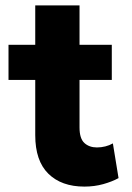

<svg xmlns="http://www.w3.org/2000/svg" viewBox="-20 -676 489 711"><path d="M292.5 15Q207.5 15 159 -32.8Q110.5 -80.5 110.5 -175.5V-656H274.5V-510H394V-380H274.5V-204Q274.5 -163 292.5 -146.5Q310.5 -130 339 -130Q354.5 -130 369.8 -133.8Q385 -137.5 398 -145L419 -16.5Q395.5 -3.5 362.5 5.8Q329.5 15 292.5 15ZM11.5 -380V-510H125.5V-380Z"/></svg>

Font: Geologica Cursive
Style: Bold
Weight: 700
Designer: Sindre Bremnes, Frode Helland
Foundry: Monokrom Skriftforlag AS
Version: Version 1.010;gftools[0.9.28]